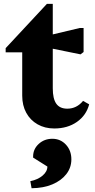

<svg xmlns="http://www.w3.org/2000/svg" viewBox="-20 -666 503 1018"><path d="M267.6 15.2Q217.8 15.2 179.2 -6.8Q140.6 -28.8 119.2 -67.9Q97.8 -107 97.8 -158.8V-461.8L140.8 -388.4H10V-410.6L228.8 -645.6H259.8V-197.6Q259.8 -142.6 278.4 -116.2Q297 -89.8 336.8 -89.8Q386.4 -89.8 420.4 -131L452.8 -112.8Q437.4 -54.2 387.7 -19.5Q338 15.2 267.6 15.2ZM407 -377.8 206.8 -418.4V-471L403.2 -517.6H423.2V-390.2ZM147.4 332 140.8 294.6Q181 286.4 206.1 264.8Q231.2 243.2 231.2 217L155.6 169.6V163.8Q155.6 124.4 185.3 97.1Q215 69.8 257.6 69.8Q300.6 69.8 329.5 100.9Q358.4 132 358.4 178.8Q358.4 223 331.5 257.4Q304.6 291.8 257.5 311.6Q210.4 331.4 147.4 332Z"/></svg>

Font: Platypi Light
Style: Regular
Weight: 300
Designer: David Sargent
Foundry: Bolt Cutter Type
Version: Version 1.200